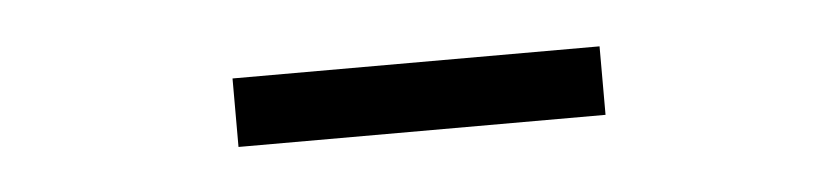

<svg xmlns="http://www.w3.org/2000/svg" viewBox="-23 -722 646 148"><g transform="rotate(-5 300.0 -647.5)"><path d="M158 -621V-674H442V-621Z"/></g></svg>

Font: Red Hat Display Variable
Style: Regular
Weight: 400
Designer: Pentagram, MCKL
Foundry: Pentagram, MCKL
Version: Version 1.021